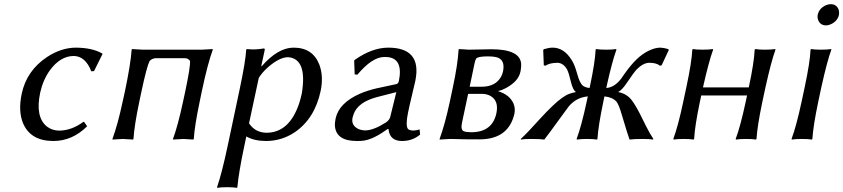

<svg xmlns="http://www.w3.org/2000/svg" viewBox="-20 -668 4054 923"><path d="M335 -398.9Q270.5 -398.9 220.2 -330.6Q187 -284.7 173.3 -223.1Q148.4 -105.5 205.6 -59.6Q230.5 -40.5 264.6 -40Q325.2 -41 380.4 -82H384.3L398.9 -61Q327.6 9.8 236.8 9.8Q126.5 9.8 90.3 -76.7Q66.9 -135.3 84.5 -217.8Q107.9 -328.1 205.6 -393.6Q273.9 -438.5 344.2 -439Q422.9 -438.5 471.2 -411.1L472.7 -408.2L432.1 -326.2L418.9 -325.2Q390.6 -397.9 335 -398.9Z M950.2 -229 939.9 -179.2Q915.5 -63 911.6 0L909.2 2.9Q907.2 2.9 861.8 0Q861.8 0 812 2.9L811.5 0Q834.5 -61 859.9 -179.2L870.6 -229Q895.5 -346.7 893.6 -375Q884.8 -387.7 870.1 -388.2H728Q711.4 -387.2 699.2 -375Q685.5 -347.7 660.2 -229L649.9 -180.2Q626 -66.9 621.6 0L619.1 2.9Q617.2 2.9 570.8 0Q570.8 0 521 2.9L520.5 0Q546.4 -70.3 569.8 -180.2L580.6 -229Q608.4 -361.8 612.8 -429.2L614.7 -432.1Q616.7 -432.1 666 -429.2H949.7Q949.7 -429.2 1002.4 -432.1L1002.9 -429.2Q978 -360.8 950.2 -229Z M1224.1 -293.9 1177.2 -75.2Q1206.5 -30.8 1260.7 -29.8Q1371.6 -29.8 1418.9 -173.3Q1425.8 -195.3 1430.7 -217.8Q1458.5 -385.7 1365.2 -393.1Q1323.7 -393.1 1267.6 -344.2Q1240.7 -319.8 1224.1 -293.9ZM1236.3 -352.1 1237.8 -349.1Q1315.9 -439 1391.6 -439Q1483.4 -439 1515.1 -357.4Q1536.1 -301.8 1521.5 -231Q1493.2 -98.1 1397 -32.2Q1334 9.8 1258.3 9.8Q1200.2 9.3 1164.1 -12.2L1154.8 32.2Q1127.4 161.1 1121.1 231.9L1118.7 234.9Q1101.1 231.9 1072.3 231.9Q1043.5 231.9 1024.4 234.9L1023.4 231.9Q1046.9 163.6 1074.7 32.2L1131.3 -234.9Q1160.6 -373 1163.6 -429.2L1166.5 -432.1Q1209.5 -427.7 1248 -435.1Q1253.9 -435.1 1252.4 -427.2Q1252 -425.8 1252 -424.8Z M1885.3 -225.1 1795.4 -202.1Q1699.7 -177.7 1679.2 -117.2Q1676.8 -109.4 1674.8 -102.1Q1667.5 -67.4 1699.2 -49.8Q1715.3 -41.5 1735.8 -41Q1776.4 -41.5 1836.4 -80.1Q1852.5 -91.8 1856 -106ZM1847.7 -47.9H1843.8Q1775.9 1 1730 7.8Q1713.9 10.3 1695.3 9.8Q1598.1 9.8 1590.3 -59.6Q1588.9 -77.6 1593.3 -98.1Q1609.4 -173.3 1710.9 -217.8Q1747.6 -233.4 1790 -243.2L1887.7 -264.2Q1894.5 -268.1 1897 -275.9Q1920.4 -387.2 1841.8 -393.6Q1834.5 -394 1826.2 -394Q1768.6 -393.1 1698.2 -309.1L1685.1 -310.1L1682.6 -377L1686.5 -380.9Q1768.6 -438.5 1845.7 -439Q2006.8 -439 1977.5 -284.2Q1976.6 -279.8 1976.1 -276.9Q1975.1 -272.5 1965.3 -231Q1944.8 -144.5 1941.4 -126Q1928.7 -63.5 1941.4 -47.9Q1948.7 -40.5 1969.2 -40.5Q1981.9 -41 1997.1 -45.9L1999.5 -21Q1962.9 9.8 1913.1 9.8Q1856.4 9.8 1848.6 -41Q1848.1 -44.9 1847.7 -47.9Z M2237.8 -251H2294.4Q2363.3 -251 2389.6 -300.8Q2395 -312 2397.9 -323.2Q2410.6 -383.3 2364.3 -393.6Q2348.6 -397 2325.7 -397Q2277.3 -397 2269 -386.2Q2264.6 -379.4 2261.2 -362.8ZM2230.5 -216.8 2200.7 -77.1Q2193.8 -43.9 2209.5 -37.1Q2221.2 -32.2 2248 -32.2Q2346.7 -33.7 2366.2 -123Q2378.9 -182.6 2338.4 -206.5Q2320.3 -216.8 2296.4 -216.8ZM2143.1 0 2093.8 2.9 2093.3 0Q2119.1 -70.3 2142.6 -180.2L2157.2 -249Q2180.2 -356.4 2184.6 -429.2L2186 -432.1Q2188 -432.1 2234.4 -429.2Q2255.9 -429.2 2290.5 -430.2Q2323.2 -431.2 2341.8 -431.2Q2475.6 -431.2 2484.9 -365.7Q2486.8 -347.7 2481.9 -323.2Q2472.2 -276.9 2412.1 -244.6Q2391.1 -233.4 2376.5 -231L2376 -229Q2430.2 -212.4 2448.7 -169.9Q2458 -147 2453.1 -122.1Q2425.3 1.5 2285.6 2Q2204.6 2 2168 0.5Q2153.3 0 2143.1 0Z M2682.1 -112.8Q2612.8 -17.1 2596.7 2.9Q2576.2 0 2534.2 0Q2498 0 2484.4 2.9L2483.4 0Q2513.2 -26.9 2577.6 -98.6Q2607.4 -131.3 2635.7 -158.2Q2685.5 -206.1 2717.8 -217.3Q2731.4 -222.2 2747.1 -225.1L2747.6 -227.1Q2733.9 -234.4 2723.6 -278.3Q2714.8 -316.9 2705.6 -335Q2687.5 -365.2 2660.2 -366.2Q2621.6 -365.7 2602.1 -352.1L2594.2 -354L2591.3 -428.2L2596.2 -432.1Q2620.1 -439 2636.7 -439Q2691.4 -439 2728.5 -378.9Q2736.3 -366.2 2741.2 -354Q2747.1 -339.8 2754.9 -312.5Q2767.1 -266.6 2783.7 -254.9Q2796.4 -246.6 2814.5 -245.1L2815.4 -250Q2840.8 -369.1 2843.3 -429.2L2846.2 -432.1Q2863.8 -429.2 2893.6 -429.2Q2923.3 -429.2 2941.9 -432.1L2943.4 -429.2Q2923.3 -375 2895.5 -250L2894.5 -245.1Q2934.6 -247.6 2967.3 -291.5Q2972.2 -297.9 2981.9 -312.5Q3001.5 -340.3 3013.7 -354Q3066.9 -418 3127 -435.1Q3142.1 -439 3154.3 -439Q3171.9 -438.5 3191.9 -432.1L3195.3 -428.2L3160.6 -354L3151.9 -352.1Q3136.7 -366.2 3100.1 -366.2Q3071.8 -365.2 3041.5 -335Q3027.3 -320.3 2990.2 -265.1Q2968.8 -234.4 2953.6 -227.1L2953.1 -225.1Q2994.6 -217.3 3019 -183.6Q3026.4 -173.8 3035.6 -158.2Q3049.8 -135.7 3086.4 -60.5Q3103 -26.9 3121.1 0L3118.7 2.9Q3106.4 0 3070.3 0Q3028.8 0 3006.3 2.9Q2997.6 -21 2970.2 -112.8Q2955.1 -166 2942.9 -180.2Q2923.8 -200.7 2885.7 -204.6L2880.4 -179.2Q2856 -63 2852.1 0L2849.6 2.9Q2832 0 2802.2 0Q2772.5 0 2753.4 2.9L2752 0Q2774.9 -61 2800.3 -179.2L2805.7 -204.6Q2750 -199.2 2714.4 -156.7Q2706.1 -146 2682.1 -112.8Z M3279.8 -250Q3305.2 -369.1 3308.1 -429.2L3310.5 -432.1Q3328.1 -429.2 3357.9 -429.2Q3387.7 -429.2 3406.7 -432.1L3408.2 -429.2Q3388.2 -375 3359.9 -250L3359.4 -248H3579.6L3580.1 -250Q3605.5 -369.1 3607.9 -429.2L3610.8 -432.1Q3628.4 -429.2 3658.2 -429.2Q3688 -429.2 3706.5 -432.1L3708 -429.2Q3688 -375 3660.2 -250L3645 -179.2Q3620.6 -63 3616.7 0L3614.3 2.9Q3596.7 0 3566.9 0Q3537.1 0 3518.1 2.9L3516.6 0Q3539.6 -61 3564.9 -179.2L3571.3 -209H3351.1L3344.7 -179.2Q3320.3 -63 3316.9 0L3314 2.9Q3296.4 0 3266.6 0Q3236.8 0 3218.3 2.9L3216.8 0Q3239.7 -61 3264.6 -179.2Z M3911.1 -597.2Q3917.5 -627.4 3949.7 -642.6Q3961.4 -647.9 3973.1 -647.9Q4002.4 -647.9 4011.7 -621.1Q4015.1 -608.9 4013.2 -597.2Q4006.8 -566.9 3975.1 -551.8Q3962.9 -546.4 3951.7 -545.9Q3922.4 -545.9 3912.6 -573.2Q3908.7 -585.4 3911.1 -597.2ZM3848.6 -250Q3874 -369.1 3876.5 -429.2L3879.4 -432.1Q3897 -429.2 3926.8 -429.2Q3956.5 -429.2 3975.1 -432.1L3976.6 -429.2Q3956.5 -375 3928.7 -250L3913.6 -179.2Q3889.2 -63 3885.3 0L3882.8 2.9Q3865.2 0 3835.4 0Q3805.7 0 3786.6 2.9L3785.2 0Q3808.1 -61 3833.5 -179.2Z"/></svg>

Font: Linux Biolinum Slanted O
Style: Slanted
Weight: 400
Designer: Philipp H. Poll
Foundry: Philipp H. Poll
Version: Version 1.0.4